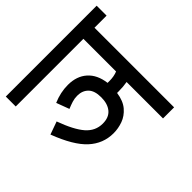

<svg xmlns="http://www.w3.org/2000/svg" viewBox="-156 -782 943 943"><g transform="rotate(-45 315.5 -311.0)"><path d="M153 -425Q204 -447 256 -447Q317 -447 355 -413Q393 -379 401 -316Q407 -316 415 -316Q445 -316 470 -326V-553H0V-622H631V-553H547V0H470V-253Q442 -248 410 -248Q404 -248 399 -248Q392 -199 368 -171Q344 -143 312 -131.5Q280 -120 247 -120Q175 -120 121 -169.5Q67 -219 23 -335L90 -359Q122 -271 157 -231Q192 -191 243 -191Q286 -191 307.5 -217Q329 -243 329 -288Q329 -334 307.5 -355.5Q286 -377 251 -377Q232 -377 214.5 -371.5Q197 -366 178 -358Z"/></g></svg>

Font: Noto Sans Devanagari Condensed
Style: Regular
Weight: 400
Width: 3
Designer: Jelle Bosma - Monotype Design Team
Foundry: Monotype Imaging Inc.
Version: Version 2.004; ttfautohint (v1.8.4.7-5d5b)